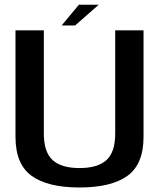

<svg xmlns="http://www.w3.org/2000/svg" viewBox="-20 -806 702 830"><path d="M323.5 4.5Q461 4.5 530.8 -45.8Q600.5 -96 600.5 -214.5V-675H478V-229Q478 -148 440 -113.8Q402 -79.5 323.5 -79.5Q245.5 -79.5 207.5 -114Q169.5 -148.5 169.5 -229V-675H47V-214.5Q47 -96 116.8 -45.8Q186.5 4.5 323.5 4.5ZM246.5 -696H305L406.5 -785.5H321Z"/></svg>

Font: Anybody UltraCondensed Thin Medium
Style: Regular
Weight: 500
Version: Version 1.111